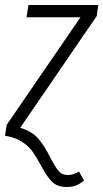

<svg xmlns="http://www.w3.org/2000/svg" viewBox="-36 -543 413 768"><path d="M-9 -44 286 -474H70L78 -523H357L351 -479L45 -32Q93 -17 118 12.5Q143 42 166 89Q185 125 198.5 141Q212 157 236 157Q259 157 280 143L300 179Q285 192 269 198.5Q253 205 231 205Q193 205 172 184Q151 163 128 119Q109 84 93.5 62.5Q78 41 51 23.5Q24 6 -16 0Z"/></svg>

Font: Fira Sans Extra Condensed Light
Style: Italic
Weight: 300
Width: 3
Italic angle: -8°
Designer: Carrois Corporate & Edenspiekermann AG
Foundry: Carrois Corporate GbR & Edenspiekermann AG
Version: Version 4.203